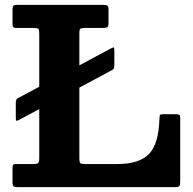

<svg xmlns="http://www.w3.org/2000/svg" viewBox="-20 -770 794 790"><path d="M57 -368 141.5 -413V-633Q141.5 -647 137.8 -651Q134 -655 120 -655H48Q37.5 -655 34.5 -658.5Q31.5 -662 31.5 -673V-729.5Q31.5 -742.5 34.8 -746.2Q38 -750 51.5 -750H404Q417.5 -750 422 -746.8Q426.5 -743.5 426.5 -729.5V-675.5Q426.5 -662 421.8 -658.5Q417 -655 404.5 -655H329Q316 -655 311.2 -652Q306.5 -649 306.5 -635.5V-501L434 -569.5Q441.5 -573.5 446 -575Q450.5 -576.5 450.5 -561V-506.5Q450.5 -493.5 448.8 -489.2Q447 -485 439 -480.5L306.5 -409.5V-117Q306.5 -103 310.5 -99Q314.5 -95 329 -95H461.5Q553.5 -95 593.5 -137Q633.5 -179 636 -282Q636.5 -293.5 638.2 -296.8Q640 -300 652 -300H702Q713 -300 717.2 -297.5Q721.5 -295 721.5 -284V-24.5Q721.5 -9.5 718.2 -4.8Q715 0 700.5 0H53.5Q40 0 35.8 -3.5Q31.5 -7 31.5 -21V-78Q31.5 -87.5 33.5 -91.2Q35.5 -95 45 -95H116.5Q131.5 -95 136.5 -98.8Q141.5 -102.5 141.5 -118.5V-321L60 -277.5Q52.5 -273.5 48.8 -272.8Q45 -272 45 -287V-345Q45 -356.5 47.5 -360.5Q50 -364.5 57 -368Z"/></svg>

Font: Besley
Style: Bold
Weight: 700
Designer: Owen Earl
Foundry: indestructible type*
Version: Version 2.001; ttfautohint (v1.8.3)